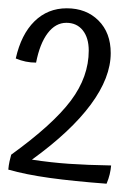

<svg xmlns="http://www.w3.org/2000/svg" viewBox="-24 -737 298 463"><path d="M244 -338Q243 -327 240.5 -316.5Q238 -306 233 -294Q153 -300 95.5 -308Q38 -316 -4 -328Q-3 -339 -1 -348Q1 -357 3 -364Q104 -437 147 -494.5Q190 -552 190 -615Q190 -646 175.5 -664Q161 -682 136 -682Q110 -682 91 -657Q72 -632 63 -586Q50 -586 38 -588.5Q26 -591 14 -596Q27 -654 59 -685.5Q91 -717 137 -717Q184 -717 213.5 -687.5Q243 -658 243 -609Q243 -550 195 -485Q147 -420 53 -352Q99 -345 142.5 -342Q186 -339 244 -338Z"/></svg>

Font: Atma Light
Style: Regular
Weight: 300
Designer: Gregori Vincens, Jeremie Hornus, Riccardo Olocco, Yoann Minet.
Foundry: black foundry
Version: Version 1.102;PS 1.100;hotconv 1.0.86;makeotf.lib2.5.63406